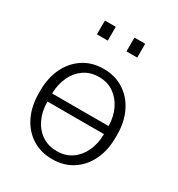

<svg xmlns="http://www.w3.org/2000/svg" viewBox="-182 -882 940 1012"><g transform="rotate(30 288.5 -376.0)"><path d="M285.2 10.3Q214.4 10.3 161.6 -23.7Q108.9 -57.6 79.8 -117.7Q50.8 -177.7 50.8 -255.9V-272Q50.8 -349.6 79.8 -409.7Q108.9 -469.7 161.4 -503.9Q213.9 -538.1 284.2 -538.1Q354.5 -538.1 407.2 -503.9Q460 -469.7 489 -409.9Q518.1 -350.1 518.1 -272V-255.9Q518.1 -177.7 489 -117.7Q460 -57.6 407.5 -23.7Q355 10.3 285.2 10.3ZM113.3 -289.6H455.1L456.1 -292Q454.6 -346.7 433.3 -391.4Q412.1 -436 374 -462.4Q335.9 -488.8 284.2 -488.8Q231.9 -488.8 193.8 -462.6Q155.8 -436.5 134.8 -391.8Q113.8 -347.2 112.3 -292ZM285.2 -38.6Q336.9 -38.6 375 -64.9Q413.1 -91.3 434.1 -136.5Q455.1 -181.6 456.1 -238.3L455.1 -240.7H113.3L112.3 -238.3Q112.8 -181.6 133.8 -136.5Q154.8 -91.3 193.4 -64.9Q231.9 -38.6 285.2 -38.6ZM340.8 -677.7V-761.7H406.2V-677.7ZM161.1 -677.7V-761.7H227.1V-677.7Z"/></g></svg>

Font: Roboto Slab Light
Style: Regular
Weight: 300
Designer: Google
Version: Version 2.000; ttfautohint (v1.8.1.43-b0c9)